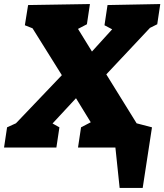

<svg xmlns="http://www.w3.org/2000/svg" viewBox="-43 -730 813 950"><path d="M251 -100 236 0H-23L-8 -100L36 -120L263 -358L118 -590L80 -605L96 -705L402 -710L387 -610L343 -587L412 -475L512 -585L474 -605L489 -705L750 -710L735 -610L699 -592L483 -362L636 -115L666 -100L651 0H343L358 -100L406 -125L333 -244L217 -119ZM549 200 528 0H482L506 -153L709 -100L663 200Z"/></svg>

Font: Bitter Black
Style: Italic
Weight: 900
Italic angle: -9°
Designer: Sol Matas, and Bitter project Authors
Foundry: Sol Matas
Version: Version 2.001